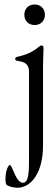

<svg xmlns="http://www.w3.org/2000/svg" viewBox="-20 -661 254 875"><path d="M59.7 194.6C121.4 194.6 176.1 126.4 176.1 2.8V-361.5C176.1 -394.9 178.3 -421.2 178.3 -440.3C178.3 -451.7 174.7 -453.8 169 -453.8C165.5 -453.8 161.9 -451.3 156.6 -447.4C143.1 -436.8 119.3 -415.5 58.9 -402C52.9 -400.9 49 -397.4 49 -392.8C49 -387.4 53.6 -384.9 60 -383.5C78.1 -379.6 112.2 -379.3 112.2 -333.1V58.9C112.2 117.2 112.2 171.9 84.5 171.9C51.1 171.9 36.9 90.9 24.9 90.9C18.5 90.9 5 115.1 5 154.8C5 156.2 5 173.3 8.5 179C13.5 187.5 39.8 194.6 59.7 194.6ZM90.9 -593.8C90.9 -566.1 110.1 -546.9 137.8 -546.9C165.5 -546.9 184.7 -566.1 184.7 -593.8C184.7 -621.4 165.5 -640.6 137.8 -640.6C110.1 -640.6 90.9 -621.4 90.9 -593.8Z"/></svg>

Font: Margiela Serif Light
Style: Regular
Weight: 300
Designer: Andreas Faust, Stefan Endress
Version: Version 1.002;FEAKit 1.0